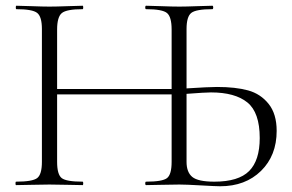

<svg xmlns="http://www.w3.org/2000/svg" viewBox="-20 -645 1019 669"><path d="M736 -342Q801 -342 844.5 -330Q888 -318 916 -283Q944 -248 944 -189Q944 -103 889.5 -49.5Q835 4 747 4Q732 4 680 1Q628 -2 605 -2Q580 -2 541.5 -1Q503 0 489 0Q486 0 486 -6Q486 -12 489 -12Q546 -12 562 -24.5Q578 -37 578 -81V-316H179V-81Q179 -37 195 -24.5Q211 -12 268 -12Q270 -12 270 -6Q270 0 268 0Q254 0 215.5 -1Q177 -2 152 -2Q129 -2 90 -1Q51 0 36 0Q34 0 34 -6Q34 -12 36 -12Q93 -12 109.5 -24.5Q126 -37 126 -81V-544Q126 -587 109.5 -600Q93 -613 37 -613Q35 -613 35 -619Q35 -625 37 -625Q52 -625 90.5 -623.5Q129 -622 152 -622Q177 -622 215.5 -623.5Q254 -625 268 -625Q270 -625 270 -619Q270 -613 268 -613Q212 -613 195.5 -599.5Q179 -586 179 -542V-335H578V-542Q578 -586 562 -599.5Q546 -613 489 -613Q486 -613 486 -619Q486 -625 489 -625Q503 -625 541.5 -623.5Q580 -622 605 -622Q628 -622 667 -623.5Q706 -625 720 -625Q723 -625 723 -619Q723 -613 720 -613Q663 -613 646.5 -600Q630 -587 630 -544V-337Q708 -342 736 -342ZM727 -12Q811 -12 848 -49Q885 -86 885 -164Q885 -253 842 -288Q799 -323 715 -323Q695 -323 630 -318V-81Q630 -45 650 -28.5Q670 -12 727 -12Z"/></svg>

Font: t
Style: Regular
Weight: 300
Designer: Christian Thalmann (Catharsis Fonts)
Version: Version 1.000;PS 002.000;hotconv 1.0.88;makeotf.lib2.5.64775